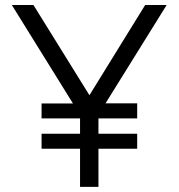

<svg xmlns="http://www.w3.org/2000/svg" viewBox="-20 -726 694 746"><path d="M362.5 0H291V-148H141.5V-206.5H291V-266H141.5V-324H263.5L26 -706.5H110L327.5 -356L544 -706.5H627.5L390 -324.5H513V-266H362.5V-206.5H513V-148H362.5Z"/></svg>

Font: Acari Sans
Style: Regular
Weight: 400
Designer: Alfredo Marco Pradil and Stefan Peev (font) & Cristiano Sobral (main changes)
Foundry: Alfredo Marco Pradil and Stefan Peev (font) & Cristiano Sobral (main changes)
Version: Version 1.063; ttfautohint (v1.8.3)